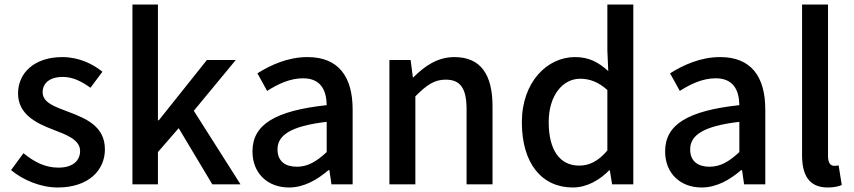

<svg xmlns="http://www.w3.org/2000/svg" viewBox="-20 -817 3786 851"><path d="M236 14C372 14 445 -62 445 -155C445 -258 360 -292 284 -321C223 -344 169 -362 169 -408C169 -446 197 -476 259 -476C303 -476 342 -456 381 -428L434 -499C391 -534 329 -564 256 -564C134 -564 60 -495 60 -403C60 -310 141 -271 214 -243C274 -220 335 -198 335 -148C335 -106 304 -74 239 -74C180 -74 132 -99 84 -138L29 -63C82 -19 160 14 236 14Z M567 0H680V-143L772 -249L921 0H1046L839 -326L1025 -551H897L684 -284H680V-797H567Z M1261 14C1327 14 1386 -20 1436 -63H1440L1449 0H1543V-331C1543 -478 1480 -564 1343 -564C1255 -564 1178 -528 1121 -492L1164 -414C1211 -444 1265 -470 1323 -470C1404 -470 1427 -414 1428 -351C1199 -326 1099 -265 1099 -146C1099 -49 1166 14 1261 14ZM1296 -78C1247 -78 1210 -100 1210 -155C1210 -216 1265 -258 1428 -277V-143C1383 -101 1344 -78 1296 -78Z M1706 0H1821V-390C1870 -439 1904 -464 1955 -464C2020 -464 2048 -427 2048 -332V0H2163V-346C2163 -486 2111 -564 1994 -564C1919 -564 1862 -524 1812 -474H1810L1800 -551H1706Z M2519 14C2582 14 2639 -20 2680 -62H2683L2693 0H2787V-797H2672V-593L2676 -502C2632 -541 2592 -564 2528 -564C2406 -564 2293 -454 2293 -275C2293 -92 2382 14 2519 14ZM2547 -83C2461 -83 2412 -152 2412 -276C2412 -395 2475 -468 2551 -468C2592 -468 2631 -455 2672 -418V-150C2632 -103 2593 -83 2547 -83Z M3090 14C3156 14 3215 -20 3265 -63H3269L3278 0H3372V-331C3372 -478 3309 -564 3172 -564C3084 -564 3007 -528 2950 -492L2993 -414C3040 -444 3094 -470 3152 -470C3233 -470 3256 -414 3257 -351C3028 -326 2928 -265 2928 -146C2928 -49 2995 14 3090 14ZM3125 -78C3076 -78 3039 -100 3039 -155C3039 -216 3094 -258 3257 -277V-143C3212 -101 3173 -78 3125 -78Z M3649 14C3678 14 3697 9 3711 3L3697 -84C3686 -82 3682 -82 3677 -82C3663 -82 3650 -93 3650 -124V-797H3535V-130C3535 -40 3566 14 3649 14Z"/></svg>

Font: Noto Sans CJK SC Medium
Style: Regular
Weight: 500
Designer: Ryoko NISHIZUKA 西塚涼子 (kana, bopomofo & ideographs); Paul D. Hunt (Latin, Greek & Cyrillic); Sandoll Communications 산돌커뮤니
Foundry: Adobe
Version: Version 2.004;hotconv 1.0.118;makeotfexe 2.5.65603